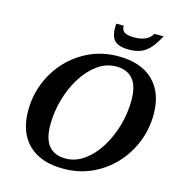

<svg xmlns="http://www.w3.org/2000/svg" viewBox="-124 -966 1009 1087"><g transform="rotate(15 380.0 -422.5)"><path d="M760.5 -416Q760.5 -330.5 729.5 -253Q698.5 -175.5 642.5 -115.8Q586.5 -56 510.8 -21.5Q435 13 344.5 13Q212 13 140.2 -57Q68.5 -127 68.5 -254Q68.5 -339.5 99.2 -417Q130 -494.5 186 -554.2Q242 -614 318 -648.5Q394 -683 484 -683Q616.5 -683 688.5 -613Q760.5 -543 760.5 -416ZM210.5 -209.5Q210.5 -124.5 244.8 -85.2Q279 -46 341.5 -46Q400 -46 450.5 -82Q501 -118 538.5 -178Q576 -238 597.2 -311.8Q618.5 -385.5 618.5 -460.5Q618.5 -545.5 584 -584.8Q549.5 -624 487 -624Q428.5 -624 378.2 -588Q328 -552 290.2 -492Q252.5 -432 231.5 -358.2Q210.5 -284.5 210.5 -209.5ZM541.5 -809Q618.5 -809 646.5 -858H700.5Q675.5 -810.5 651.2 -783.8Q627 -757 597.8 -745.8Q568.5 -734.5 528.5 -734.5Q467.5 -734.5 442.8 -761.5Q418 -788.5 423 -858H466.5Q466 -832.5 483 -820.8Q500 -809 541.5 -809Z"/></g></svg>

Font: Newsreader 16pt
Style: Bold Italic
Weight: 700
Italic angle: -17°
Designer: Hugues Gentile
Foundry: Production Type
Version: Version 1.003; ttfautohint (v1.8.3)